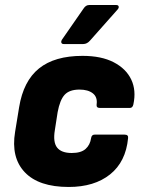

<svg xmlns="http://www.w3.org/2000/svg" viewBox="-20 -731 568 763"><path d="M253 12Q134 12 78.5 -46.5Q23 -105 40 -207L56 -305Q73 -409 135 -459Q197 -509 308 -509Q383 -509 432 -483.5Q481 -458 501.5 -415Q522 -372 510 -316Q507 -302 496 -302H377Q362 -302 364 -316Q368 -345 349 -360Q330 -375 296 -375Q256 -375 237 -354.5Q218 -334 209 -285L198 -214Q190 -166 207 -144.5Q224 -123 265 -123Q302 -123 320 -139Q338 -155 342 -182Q344 -196 356 -196H475Q491 -196 489 -182Q480 -88 417.5 -38Q355 12 253 12ZM233 -556Q226 -556 224 -561Q222 -566 226 -573L312 -697Q321 -711 334 -711H442Q450 -711 451.5 -705.5Q453 -700 448 -694L338 -570Q326 -556 311 -556Z"/></svg>

Font: Sofia Sans Black
Style: Italic
Weight: 900
Italic angle: -9°
Version: Version 4.100-B